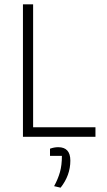

<svg xmlns="http://www.w3.org/2000/svg" viewBox="-20 -632 495 887"><path d="M86 -612H133V-44H421V0H86ZM230 228Q248 195 257 163Q266 131 266 88H211V55Q230 48 249 48Q305 48 305 110Q305 178 260 235Z"/></svg>

Font: Athiti Light
Style: Regular
Weight: 300
Designer: CadsonDemak Team
Foundry: CadsonDemak
Version: Version 1.032